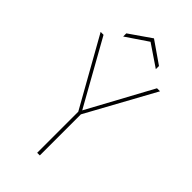

<svg xmlns="http://www.w3.org/2000/svg" viewBox="-265 -954 1031 1031"><g transform="rotate(45 250.0 -439.0)"><path d="M243 0V-312L25 -700H47L253 -332L453 -700H476L263 -312V0ZM128 -768V-792L252 -878L376 -792V-768L252 -852Z"/></g></svg>

Font: DM Sans 10pt Thin
Style: Regular
Weight: 250
Version: Version 4.004;gftools[0.9.30]